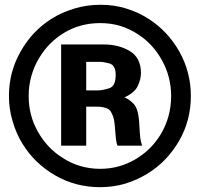

<svg xmlns="http://www.w3.org/2000/svg" viewBox="-20 -774 840 808"><path d="M403.3 -753.9Q345.7 -753.9 293.9 -738.3Q241.2 -722.7 197.3 -695.3Q115.2 -643.6 66.4 -556.6Q17.6 -470.7 17.6 -370.1Q17.6 -314.5 33.2 -263.7Q47.9 -211.9 75.2 -168Q126 -85.9 211.9 -36.1Q297.9 13.7 401.4 13.7Q456.1 13.7 506.8 -1Q557.6 -16.6 601.6 -43.9Q682.6 -93.8 733.4 -180.7Q783.2 -266.6 783.2 -370.1Q783.2 -470.7 734.4 -557.6Q685.5 -643.6 604.5 -695.3Q561.5 -722.7 510.7 -738.3Q460 -753.9 404.3 -753.9Q403.3 -753.9 403.3 -753.9ZM402.3 -676.8Q446.3 -676.8 486.3 -665Q526.4 -652.3 560.5 -629.9Q624 -588.9 662.1 -519.5Q700.2 -450.2 700.2 -370.1Q700.2 -325.2 688.5 -283.2Q676.8 -242.2 655.3 -207Q615.2 -141.6 547.9 -102.5Q480.5 -63.5 401.4 -63.5Q358.4 -63.5 318.4 -75.2Q278.3 -86.9 244.1 -109.4Q179.7 -149.4 140.6 -217.8Q100.6 -287.1 100.6 -370.1Q100.6 -414.1 112.3 -455.1Q124 -496.1 145.5 -531.2Q184.6 -596.7 251 -636.7Q318.4 -676.8 401.4 -676.8Q401.4 -676.8 402.3 -676.8ZM237.3 -586.9Q237.3 -560.5 237.3 -480.5Q237.3 -400.4 237.3 -161.1Q263.7 -161.1 342.8 -161.1Q342.8 -202.1 342.8 -325.2Q353.5 -325.2 384.8 -325.2Q435.5 -325.2 447.3 -302.7Q459 -281.2 460.9 -262.7Q462.9 -252.9 465.8 -211.9Q468.8 -171.9 474.6 -161.1Q509.8 -161.1 578.1 -161.1Q572.3 -177.7 570.3 -193.4Q568.4 -210 565.4 -264.6Q561.5 -313.5 544.9 -334Q527.3 -354.5 503.9 -364.3Q546.9 -383.8 559.6 -412.1Q573.2 -440.4 573.2 -466.8Q573.2 -531.2 525.4 -559.6Q478.5 -586.9 417 -586.9Q357.4 -586.9 237.3 -586.9ZM400.4 -513.7Q416 -513.7 441.4 -506.8Q466.8 -499 466.8 -459Q466.8 -410.2 438.5 -402.3Q410.2 -393.6 393.6 -393.6Q377 -393.6 342.8 -393.6Q342.8 -423.8 342.8 -513.7Q357.4 -513.7 400.4 -513.7Z"/></svg>

Font: Avakin
Style: Bold
Weight: 700
Designer: Herb Lubalin, Tom Carnase, Ed Benguiat, Adobe Type Staff
Version: Version 1.0